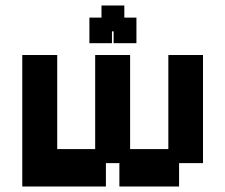

<svg xmlns="http://www.w3.org/2000/svg" viewBox="-20 -667 819 698"><path d="M61 11V-467H188V-125H326V-467H453V-125H592V-467H718V-74H631V11H414V-74H365V11ZM305 -510V-603H349V-647H432V-603H476V-510H393V-553H387V-510Z"/></svg>

Font: Pixelify Sans
Style: Bold
Weight: 700
Designer: Stefie Justprince
Foundry: Typecalism Foundryline
Version: Version 1.000